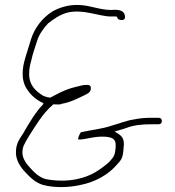

<svg xmlns="http://www.w3.org/2000/svg" viewBox="-20 -723 703 771"><path d="M44 -110C44 -78 63 -51 82 -31C102 -9 125 12 154 20H155C198 32 259 30 302 20C363 8 414 -22 445 -57C467 -81 473 -85 476 -125V-126C482 -170 469 -178 440 -195C457 -199 467 -203 484 -208C517 -221 551 -224 588 -224H617C625 -224 630 -229 630 -237C630 -245 625 -250 617 -250H588C560 -250 540 -248 516 -243C488 -239 456 -226 427 -218C389 -205 345 -201 305 -192C300 -185 295 -175 294 -167C293 -162 294 -163 298 -163C304 -162 321 -165 331 -167C352 -171 376 -176 403 -174H405C440 -170 447 -160 444 -127C441 -94 434 -91 418 -72C384 -43 348 -16 290 -4C250 5 202 4 163 -4C137 -11 116 -32 101 -49C88 -63 70 -85 70 -110C70 -121 72 -130 75 -138C79 -147 87 -161 96 -176C123 -218 151 -267 192 -302L194 -304H198C208 -303 219 -303 227 -305V-306C262 -312 288 -326 314 -338C328 -345 341 -350 344 -362C347 -378 341 -381 332 -382C322 -383 306 -380 293 -376H292C256 -368 233 -358 201 -341L182 -331H180C172 -332 164 -334 157 -337H156C127 -354 97 -378 97 -426C97 -447 101 -464 106 -482C112 -510 121 -532 129 -559C137 -585 155 -610 173 -629C193 -645 221 -665 253 -673C282 -679 313 -677 340 -671C365 -667 406 -655 429 -657H448C452 -649 454 -646 459 -644C480 -638 486 -650 480 -665V-666C475 -680 457 -686 428 -683H427C380 -683 345 -701 298 -703C255 -705 216 -692 189 -676C149 -650 120 -612 105 -567C100 -552 96 -539 93 -528L81 -489C75 -468 71 -450 71 -426C71 -391 83 -370 99 -350C111 -336 126 -323 145 -313C148 -313 152 -310 155 -307L152 -303C123 -273 95 -226 74 -189C56 -161 44 -146 44 -110ZM427 -218Z"/></svg>

Font: Stray Cat
Style: LtExt
Weight: 300
Version: Version 1.0